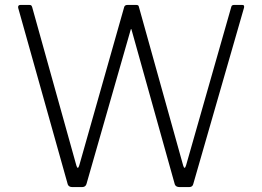

<svg xmlns="http://www.w3.org/2000/svg" viewBox="-20 -762 1067 782"><path d="M966 -742Q972 -742 973.5 -739Q975 -736 974 -731L767 -12Q764 0 750 0H712Q696 0 692 -11L516 -640Q515 -644 514 -644Q513 -644 512 -640L332 -12Q328 0 314 0H275Q260 0 256 -11L54 -730Q53 -736 55.5 -739Q58 -742 64 -742H97Q104 -742 106.5 -740.5Q109 -739 111 -733L291 -88Q294 -78 297 -78.5Q300 -79 303 -89L486 -734Q487 -737 490 -739.5Q493 -742 501 -742H533Q539 -742 542 -740.5Q545 -739 546 -733L726 -88Q729 -78 732 -78.5Q735 -79 738 -89L922 -734Q923 -739 926.5 -740.5Q930 -742 935 -742H966Z"/></svg>

Font: Libre Franklin ExtraLight
Style: Regular
Weight: 250
Designer: Pablo Impallari, Rodrigo Fuenzalida, Nhung Nguyen
Foundry: Impallari Type
Version: Version 3.000